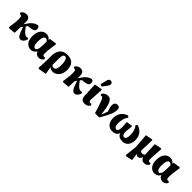

<svg xmlns="http://www.w3.org/2000/svg" viewBox="384 -2504 4417 4417"><g transform="rotate(45 2592.0 -296.0)"><path d="M78 16 58 -4 85 -214V-318Q85 -358 74.5 -374Q64 -390 41 -390H20L5 -426Q25 -461 59.5 -479Q94 -497 135 -497Q188 -497 218 -467.5Q248 -438 248 -368Q248 -347 247.5 -326Q247 -305 246 -283Q278 -333 311 -376.5Q344 -420 371 -442Q405 -471 435.5 -485Q466 -499 497 -504Q520 -500 534.5 -481.5Q549 -463 549 -426Q549 -383 515.5 -361Q482 -339 422 -334L352 -327Q343 -318 334 -309Q325 -300 317 -289Q360 -226 393 -191Q426 -156 452.5 -142Q479 -128 501 -128Q515 -128 525.5 -130Q536 -132 546 -136L562 -104Q555 -78 538.5 -50Q522 -22 498 -3Q474 16 442 16Q424 16 406 7.5Q388 -1 369 -27Q350 -53 328.5 -104Q307 -155 281 -239Q273 -226 264 -211.5Q255 -197 246 -182Q245 -133 243.5 -83.5Q242 -34 240 1Z M759 -237Q759 -144 781 -109Q803 -74 833 -74Q858 -74 879 -110.5Q900 -147 902 -241L905 -375Q875 -420 835 -420Q804 -420 781.5 -377.5Q759 -335 759 -237ZM776 15Q689 15 636 -51.5Q583 -118 583 -234Q583 -360 637.5 -431.5Q692 -503 782 -503Q825 -503 857.5 -484Q890 -465 909 -433L912 -474L1082 -498L1100 -486Q1085 -386 1075 -305Q1065 -224 1065 -152Q1065 -89 1107 -89Q1128 -89 1140 -95L1156 -56Q1143 -27 1110 -5.5Q1077 16 1034 16Q994 16 958.5 -9.5Q923 -35 917 -74Q892 -28 854.5 -6.5Q817 15 776 15Z M1380 -298V-93Q1396 -75 1412 -69.5Q1428 -64 1446 -64Q1469 -64 1487.5 -79Q1506 -94 1516.5 -132.5Q1527 -171 1527 -243Q1527 -290 1519 -335Q1511 -380 1493.5 -409.5Q1476 -439 1446 -439Q1411 -439 1395.5 -407.5Q1380 -376 1380 -298ZM1201 175 1212 -66 1213 -214Q1214 -356 1276.5 -429.5Q1339 -503 1464 -503Q1586 -503 1644 -437Q1702 -371 1702 -258Q1702 -170 1672.5 -109Q1643 -48 1594 -16Q1545 16 1488 16Q1455 16 1429.5 4Q1404 -8 1384 -30L1416 160L1221 195Z M1835 16 1815 -4 1842 -214V-318Q1842 -358 1831.5 -374Q1821 -390 1798 -390H1777L1762 -426Q1782 -461 1816.5 -479Q1851 -497 1892 -497Q1945 -497 1975 -467.5Q2005 -438 2005 -368Q2005 -347 2004.5 -326Q2004 -305 2003 -283Q2035 -333 2068 -376.5Q2101 -420 2128 -442Q2162 -471 2192.5 -485Q2223 -499 2254 -504Q2277 -500 2291.5 -481.5Q2306 -463 2306 -426Q2306 -383 2272.5 -361Q2239 -339 2179 -334L2109 -327Q2100 -318 2091 -309Q2082 -300 2074 -289Q2117 -226 2150 -191Q2183 -156 2209.5 -142Q2236 -128 2258 -128Q2272 -128 2282.5 -130Q2293 -132 2303 -136L2319 -104Q2312 -78 2295.5 -50Q2279 -22 2255 -3Q2231 16 2199 16Q2181 16 2163 7.5Q2145 -1 2126 -27Q2107 -53 2085.5 -104Q2064 -155 2038 -239Q2030 -226 2021 -211.5Q2012 -197 2003 -182Q2002 -133 2000.5 -83.5Q1999 -34 1997 1Z M2529 16Q2465 16 2435 -18Q2405 -52 2402 -127L2389 -465L2569 -498L2587 -487Q2581 -381 2576.5 -316Q2572 -251 2570 -213Q2568 -175 2568 -148Q2568 -112 2581.5 -100.5Q2595 -89 2618 -89Q2635 -89 2647 -95L2664 -55Q2643 -20 2608 -2Q2573 16 2529 16ZM2476 -563 2511 -709Q2522 -753 2538 -770Q2554 -787 2581 -787Q2608 -787 2627 -771Q2646 -755 2646 -726Q2646 -704 2635.5 -685Q2625 -666 2605 -640L2529 -540Z M2855 0Q2840 -58 2822.5 -112Q2805 -166 2786 -221Q2765 -285 2748.5 -321Q2732 -357 2718.5 -372Q2705 -387 2692 -387Q2675 -387 2660 -381L2644 -417Q2672 -463 2710.5 -480.5Q2749 -498 2789 -498Q2825 -498 2854.5 -479Q2884 -460 2907.5 -413Q2931 -366 2948 -283Q2959 -229 2966 -182.5Q2973 -136 2978 -81Q2994 -113 3010.5 -153.5Q3027 -194 3040 -240Q3018 -293 3008.5 -332.5Q2999 -372 2999 -402Q2999 -449 3022.5 -476.5Q3046 -504 3081 -504Q3110 -504 3126 -497.5Q3142 -491 3157 -475Q3162 -457 3164 -442.5Q3166 -428 3166 -407Q3166 -349 3139.5 -280Q3113 -211 3073.5 -139.5Q3034 -68 2996 0Z M3427 16Q3336 16 3282 -46.5Q3228 -109 3228 -215Q3228 -319 3279.5 -393.5Q3331 -468 3434 -502L3472 -466Q3428 -417 3411 -348Q3394 -279 3394 -214Q3394 -141 3414.5 -111.5Q3435 -82 3464 -82Q3494 -82 3510.5 -112Q3527 -142 3527 -210Q3527 -221 3524 -261.5Q3521 -302 3516 -373L3653 -396L3672 -384Q3669 -346 3665 -309Q3661 -272 3657.5 -243.5Q3654 -215 3654 -201Q3654 -139 3671.5 -110.5Q3689 -82 3716 -82Q3757 -82 3772 -120Q3787 -158 3787 -211Q3787 -304 3765 -365.5Q3743 -427 3709 -466L3747 -502Q3783 -490 3819.5 -468.5Q3856 -447 3886 -413.5Q3916 -380 3934.5 -331Q3953 -282 3953 -214Q3953 -147 3929 -95Q3905 -43 3861 -13.5Q3817 16 3756 16Q3695 16 3651 -8.5Q3607 -33 3590 -91Q3574 -33 3531.5 -8.5Q3489 16 3427 16Z M4462 16Q4423 16 4395 -6Q4367 -28 4355 -68Q4320 16 4254 16Q4221 16 4197 -21L4222 160L4059 195L4039 175L4071 -114L4043 -470L4210 -503L4228 -492Q4225 -403 4222.5 -340.5Q4220 -278 4218.5 -231.5Q4217 -185 4216 -144Q4236 -111 4276 -111Q4293 -111 4312.5 -117Q4332 -123 4346 -137L4333 -470L4500 -503L4518 -492Q4512 -386 4507.5 -319.5Q4503 -253 4501 -214Q4499 -175 4499 -148Q4499 -111 4509 -100Q4519 -89 4539 -89Q4556 -89 4568 -95L4585 -55Q4566 -21 4535.5 -2.5Q4505 16 4462 16Z M4787 -237Q4787 -144 4809 -109Q4831 -74 4861 -74Q4886 -74 4907 -110.5Q4928 -147 4930 -241L4933 -375Q4903 -420 4863 -420Q4832 -420 4809.5 -377.5Q4787 -335 4787 -237ZM4804 15Q4717 15 4664 -51.5Q4611 -118 4611 -234Q4611 -360 4665.5 -431.5Q4720 -503 4810 -503Q4853 -503 4885.5 -484Q4918 -465 4937 -433L4940 -474L5110 -498L5128 -486Q5113 -386 5103 -305Q5093 -224 5093 -152Q5093 -89 5135 -89Q5156 -89 5168 -95L5184 -56Q5171 -27 5138 -5.5Q5105 16 5062 16Q5022 16 4986.5 -9.5Q4951 -35 4945 -74Q4920 -28 4882.5 -6.5Q4845 15 4804 15Z"/></g></svg>

Font: Source Serif 4 Black
Style: Regular
Weight: 900
Designer: Frank Grießhammer
Foundry: Adobe
Version: Version 4.005;hotconv 1.1.0;makeotfexe 2.6.0